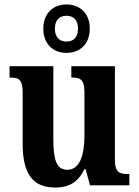

<svg xmlns="http://www.w3.org/2000/svg" viewBox="-20 -834 624 864"><path d="M279 -596C338 -596 384 -634 384 -705C384 -776 338 -814 279 -814C221 -814 175 -776 175 -705C175 -634 221 -596 279 -596ZM279 -647C251 -647 227 -663 227 -705C227 -747 251 -763 279 -763C308 -763 331 -747 331 -705C331 -663 308 -647 279 -647ZM229 10C290 10 332 -14 360 -73H365L385 0H562V-51H554C521 -51 497 -56 497 -115V-536H301V-485H304C338 -485 360 -479 360 -420V-225C360 -131 337 -70 283 -70C233 -70 220 -117 220 -210V-536H23V-485H26C68 -485 82 -473 82 -416V-187C82 -52 127 10 229 10Z"/></svg>

Font: Noto Serif Georgian Condensed Bold
Style: Regular
Weight: 700
Width: 3
Designer: Monotype Design Team, Akaki Razmadze
Foundry: Google LLC
Version: Version 2.003